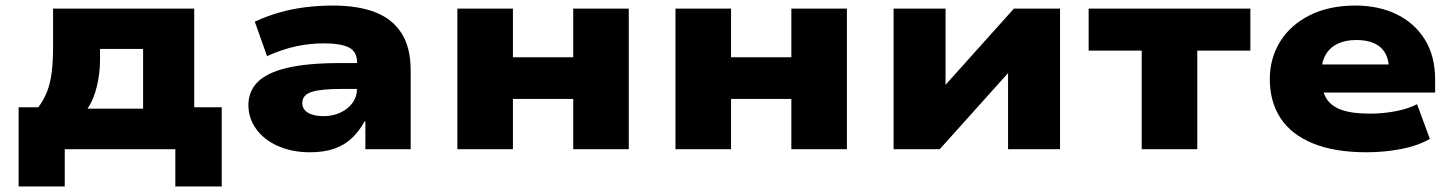

<svg xmlns="http://www.w3.org/2000/svg" viewBox="-20 -537 5237 691"><path d="M47 134V-151H118Q138 -178 149.5 -207.5Q161 -237 166 -276Q171 -315 171 -370V-506H679V-151H778V134H611V0H213V134ZM295 -146H495V-361H340V-320Q340 -274 328.5 -226Q317 -178 295 -146Z M1095 11Q1032 11 981.5 -11Q931 -33 902.5 -72Q874 -111 874 -159Q874 -208 907 -241.5Q940 -275 1012.5 -292.5Q1085 -310 1204 -310H1289V-217H1215Q1176 -217 1148 -214.5Q1120 -212 1102.5 -206.5Q1085 -201 1076.5 -191Q1068 -181 1068 -166Q1068 -144 1088 -131.5Q1108 -119 1145 -119Q1177 -119 1204.5 -131.5Q1232 -144 1248.5 -166.5Q1265 -189 1265 -220V-313Q1265 -352 1235 -366.5Q1205 -381 1145 -381Q1097 -381 1046.5 -370.5Q996 -360 941 -335L897 -459Q940 -479 985.5 -492Q1031 -505 1079.5 -511Q1128 -517 1179 -517Q1267 -517 1329 -493.5Q1391 -470 1424.5 -418.5Q1458 -367 1458 -283V0H1295V-100H1292Q1273 -65 1246.5 -40Q1220 -15 1183.5 -2Q1147 11 1095 11Z M1626 0V-506H1826V-331H2043V-506H2243V0H2043V-181H1826V0Z M2411 0V-506H2611V-331H2828V-506H3028V0H2828V-181H2611V0Z M3196 0V-506H3383V-214H3367L3629 -506H3795V0H3608V-293H3625L3362 0Z M4089 0V-355H3898V-506H4480V-355H4289V0Z M4898 11Q4783 11 4705 -21Q4627 -53 4588.5 -112Q4550 -171 4550 -252Q4550 -327 4587 -387Q4624 -447 4693.5 -482Q4763 -517 4858 -517Q4941 -517 5005.5 -486Q5070 -455 5107.5 -395.5Q5145 -336 5145 -250V-204H4710V-305H4993L4979 -288Q4978 -341 4948 -367Q4918 -393 4861 -393Q4822 -393 4794 -379.5Q4766 -366 4751 -340Q4736 -314 4736 -277V-257Q4736 -213 4752.5 -184.5Q4769 -156 4807 -142Q4845 -128 4911 -128Q4958 -128 5004 -137Q5050 -146 5080 -162L5126 -37Q5082 -12 5022 -0.5Q4962 11 4898 11Z"/></svg>

Font: Nunito Sans 7pt SemiExpanded Black
Style: Regular
Weight: 900
Width: 6
Designer: Vernon Adams
Foundry: Vernon Adams
Version: Version 3.101;gftools[0.9.27]